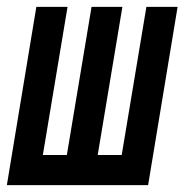

<svg xmlns="http://www.w3.org/2000/svg" viewBox="-32 -540 552 560"><path d="M-12 0 74 -520H165L93 -88H163L235 -520H325L253 -88H323L395 -520H486L400 0Z"/></svg>

Font: Iosevka Term Curly SmBd Obl
Style: Regular
Weight: 600
Italic angle: -9°
Designer: Belleve Invis
Foundry: Belleve Invis
Version: Version 32.3.0